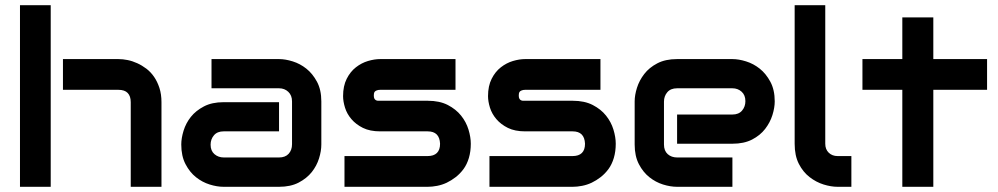

<svg xmlns="http://www.w3.org/2000/svg" viewBox="-20 -719 3841 739"><path d="M601.5 0H483.2V-325.7Q483.2 -349 471.5 -361.1Q459.9 -373.3 435.6 -373.3H222.3V-491.6H435.6Q452.5 -491.6 471 -487.9Q489.6 -484.2 508.2 -475.7Q526.7 -467.3 543.6 -454.5Q560.4 -441.6 573 -423.3Q585.6 -405 593.6 -380.7Q601.5 -356.4 601.5 -325.7ZM175.2 0H56.9V-699H175.2Z M1216.8 -162.9Q1216.8 -137.6 1207.9 -109.2Q1199 -80.7 1180 -56.7Q1160.9 -32.7 1129.7 -16.3Q1098.5 0 1054 0H840.6Q815.3 0 786.9 -8.9Q758.4 -17.8 734.4 -36.9Q710.4 -55.9 694.1 -87.1Q677.7 -118.3 677.7 -162.9Q677.7 -187.1 686.6 -216.1Q695.5 -245 714.6 -269.1Q733.7 -293.1 764.9 -309.4Q796 -325.7 840.6 -325.7H1054V-213.4H840.6Q816.3 -213.4 803.5 -198.3Q790.6 -183.2 790.6 -161.9Q790.6 -138.6 805.4 -125.7Q820.3 -112.9 841.6 -112.9H1054Q1078.2 -112.9 1091.1 -127.2Q1104 -141.6 1104 -163.9V-328.7Q1104 -352 1089.6 -365.6Q1075.2 -379.2 1054 -379.2H794.1V-491.6H1054Q1078.2 -491.6 1106.7 -482.7Q1135.1 -473.8 1159.2 -454.7Q1183.2 -435.6 1200 -404.5Q1216.8 -373.3 1216.8 -328.7Z M1792.1 -165.8Q1792.1 -136.1 1784.7 -111.1Q1777.2 -86.1 1764.1 -68.3Q1751 -50.5 1734.2 -37.4Q1717.3 -24.3 1699.5 -15.8Q1681.7 -7.4 1662.4 -3.7Q1643.1 0 1626.2 0H1305.9V-118.3H1625.7Q1649.5 -118.3 1661.6 -130.2Q1673.8 -142.1 1673.8 -165.8Q1671.8 -213.4 1626.2 -213.4H1443.1Q1404 -213.4 1377 -226.7Q1350 -240.1 1332.7 -260.4Q1315.3 -280.7 1307.9 -304.7Q1300.5 -328.7 1300.5 -349Q1300.5 -388.1 1314.4 -415.6Q1328.2 -443.1 1349.8 -459.9Q1371.3 -476.7 1396.3 -484.2Q1421.3 -491.6 1443.1 -491.6H1733.2V-373.3H1443.6Q1435.6 -373.3 1430 -371Q1424.3 -368.8 1422 -365.6Q1419.8 -362.4 1419.3 -358.4Q1418.8 -354.5 1418.8 -351Q1418.8 -343.6 1421 -339.4Q1423.3 -335.1 1427.2 -333.2Q1431.2 -331.2 1435.1 -331.2Q1439.1 -331.2 1443.1 -331.2H1626.2Q1671.8 -331.2 1703.5 -314.9Q1735.1 -298.5 1754.7 -274Q1774.3 -249.5 1783.2 -220.3Q1792.1 -191.1 1792.1 -165.8Z M2350 -165.8Q2350 -136.1 2342.6 -111.1Q2335.1 -86.1 2322 -68.3Q2308.9 -50.5 2292.1 -37.4Q2275.2 -24.3 2257.4 -15.8Q2239.6 -7.4 2220.3 -3.7Q2201 0 2184.2 0H1863.9V-118.3H2183.7Q2207.4 -118.3 2219.6 -130.2Q2231.7 -142.1 2231.7 -165.8Q2229.7 -213.4 2184.2 -213.4H2001Q1961.9 -213.4 1934.9 -226.7Q1907.9 -240.1 1890.6 -260.4Q1873.3 -280.7 1865.8 -304.7Q1858.4 -328.7 1858.4 -349Q1858.4 -388.1 1872.3 -415.6Q1886.1 -443.1 1907.7 -459.9Q1929.2 -476.7 1954.2 -484.2Q1979.2 -491.6 2001 -491.6H2291.1V-373.3H2001.5Q1993.6 -373.3 1987.9 -371Q1982.2 -368.8 1980 -365.6Q1977.7 -362.4 1977.2 -358.4Q1976.7 -354.5 1976.7 -351Q1976.7 -343.6 1979 -339.4Q1981.2 -335.1 1985.1 -333.2Q1989.1 -331.2 1993.1 -331.2Q1997 -331.2 2001 -331.2H2184.2Q2229.7 -331.2 2261.4 -314.9Q2293.1 -298.5 2312.6 -274Q2332.2 -249.5 2341.1 -220.3Q2350 -191.1 2350 -165.8Z M2961.9 -328.7Q2961.9 -304.5 2953 -276Q2944.1 -247.5 2925 -222.8Q2905.9 -198 2874.8 -181.9Q2843.6 -165.8 2799 -165.8H2586.1V-278.2H2799Q2823.3 -278.2 2836.1 -293.3Q2849 -308.4 2849 -329.7Q2849 -353 2834.4 -366.1Q2819.8 -379.2 2799 -379.2H2586.1Q2561.4 -379.2 2548.5 -364.1Q2535.6 -349 2535.6 -327.7V-162.9Q2535.6 -138.6 2550 -125.7Q2564.4 -112.9 2586.6 -112.9H2799V0H2586.1Q2560.4 0 2531.9 -8.9Q2503.5 -17.8 2479.5 -36.9Q2455.4 -55.9 2439.1 -87.1Q2422.8 -118.3 2422.8 -162.9V-328.7Q2422.8 -353 2431.7 -381.2Q2440.6 -409.4 2459.7 -434.2Q2478.7 -458.9 2509.9 -475.2Q2541.1 -491.6 2586.1 -491.6H2799Q2823.3 -491.6 2851.7 -482.7Q2880.2 -473.8 2904.2 -454.7Q2928.2 -435.6 2945 -404.5Q2961.9 -373.3 2961.9 -328.7Z M3256.9 0H3204Q3178.7 0 3150 -8.9Q3121.3 -17.8 3096 -37.4Q3070.8 -56.9 3054.7 -88.4Q3038.6 -119.8 3038.6 -165.8V-699H3156.4V-165.8Q3156.4 -144.1 3169.8 -131.2Q3183.2 -118.3 3204 -118.3H3256.9Z M3779.2 -373.3H3572.3V0H3453V-373.3H3299.5V-491.6H3453V-652H3572.3V-491.6H3779.2Z"/></svg>

Font: AKL FREE 001
Style: Regular
Weight: 400
Designer: AKL
Foundry: AKL
Version: Version 1.00;August 10, 2024;FontCreator 13.0.0.2630 64-bit